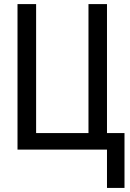

<svg xmlns="http://www.w3.org/2000/svg" viewBox="-20 -734 640 942"><path d="M504.9 -81.1H590.8V188H504.9V0H65.9V-713.9H157.2V-81.1H414.1V-713.9H504.9Z"/></svg>

Font: Noto Mono
Style: Regular
Weight: 400
Designer: Monotype Design Team
Foundry: Monotype Imaging Inc.
Version: Version 1.00